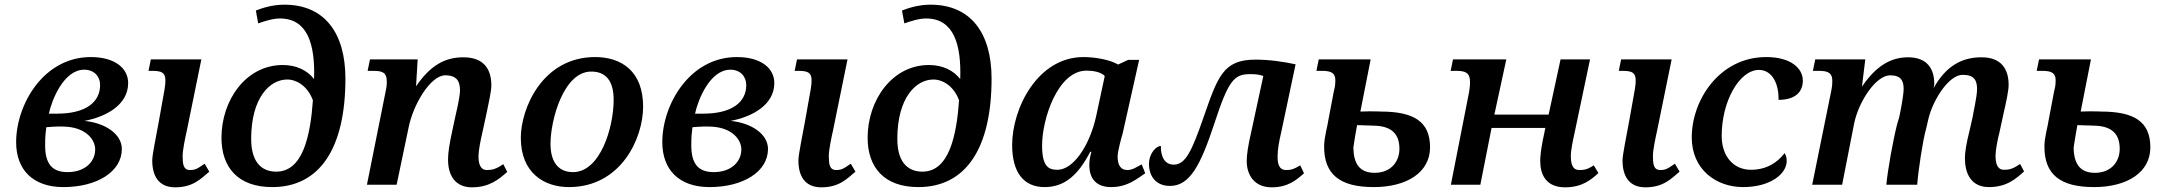

<svg xmlns="http://www.w3.org/2000/svg" viewBox="-20 -790 9243 821"><path d="M251 10C395 10 501 -56 501 -153C501 -215 433 -264 341 -273C431 -290 528 -340 528 -435C528 -497 473 -546 368 -546C166 -546 49 -343 49 -182C49 -65 120 10 251 10ZM189 -304C201 -361 252 -492 340 -492C382 -492 408 -464 408 -426C408 -354 348 -304 224 -304ZM269 -54C199 -54 173 -94 173 -169C173 -209 175 -222 178 -246C210 -249 241 -250 267 -248C350 -241 387 -192 387 -151C387 -98 343 -54 269 -54Z M729 11C806 11 839 -26 875 -56L855 -90C822 -67 814 -63 792 -63C763 -63 761 -91 761 -124C761 -149 772 -201 779 -232L841 -536H625L615 -487H632C683 -487 694 -474 684 -410L659 -270C648 -207 631 -130 631 -104C631 -37 659 11 729 11Z M1144 10C1346 10 1457 -154 1457 -454C1457 -650 1367 -770 1196 -770C1145 -770 1102 -756 1074 -745L1084 -690C1110 -699 1146 -711 1177 -711C1295 -711 1328 -601 1323 -452C1294 -489 1248 -512 1189 -512C1032 -512 927 -362 927 -201C927 -75 997 10 1144 10ZM1161 -56C1112 -56 1054 -82 1054 -196C1054 -374 1135 -450 1208 -450C1251 -450 1297 -419 1318 -361C1307 -208 1275 -56 1161 -56Z M2149 -55 2132 -88C2099 -65 2081 -63 2062 -63C2033 -63 2026 -91 2026 -123C2026 -145 2035 -191 2043 -225L2061 -308C2069 -348 2081 -399 2081 -425C2081 -492 2051 -545 1961 -545C1879 -545 1818 -507 1759 -421L1766 -536H1562L1552 -487H1577C1618 -487 1634 -478 1634 -441C1634 -424 1632 -414 1630 -404L1549 0H1676L1726 -239C1745 -342 1821 -468 1884 -468C1936 -468 1947 -439 1947 -403C1947 -375 1929 -300 1926 -287L1914 -231C1902 -176 1896 -137 1896 -113C1894 -41 1926 11 1998 11C2073 11 2114 -24 2149 -55Z M2413 10C2635 10 2730 -198 2730 -334C2730 -485 2638 -546 2525 -546C2298 -546 2207 -324 2207 -201C2207 -51 2306 10 2413 10ZM2430 -54C2368 -54 2334 -97 2334 -175C2334 -277 2390 -484 2508 -484C2571 -484 2604 -444 2604 -363C2604 -245 2547 -54 2430 -54Z M3014 10C3158 10 3264 -56 3264 -153C3264 -215 3196 -264 3104 -273C3194 -290 3291 -340 3291 -435C3291 -497 3236 -546 3131 -546C2929 -546 2812 -343 2812 -182C2812 -65 2883 10 3014 10ZM2952 -304C2964 -361 3015 -492 3103 -492C3145 -492 3171 -464 3171 -426C3171 -354 3111 -304 2987 -304ZM3032 -54C2962 -54 2936 -94 2936 -169C2936 -209 2938 -222 2941 -246C2973 -249 3004 -250 3030 -248C3113 -241 3150 -192 3150 -151C3150 -98 3106 -54 3032 -54Z M3492 11C3569 11 3602 -26 3638 -56L3618 -90C3585 -67 3577 -63 3555 -63C3526 -63 3524 -91 3524 -124C3524 -149 3535 -201 3542 -232L3604 -536H3388L3378 -487H3395C3446 -487 3457 -474 3447 -410L3422 -270C3411 -207 3394 -130 3394 -104C3394 -37 3422 11 3492 11Z M3907 10C4109 10 4220 -154 4220 -454C4220 -650 4130 -770 3959 -770C3908 -770 3865 -756 3837 -745L3847 -690C3873 -699 3909 -711 3940 -711C4058 -711 4091 -601 4086 -452C4057 -489 4011 -512 3952 -512C3795 -512 3690 -362 3690 -201C3690 -75 3760 10 3907 10ZM3924 -56C3875 -56 3817 -82 3817 -196C3817 -374 3898 -450 3971 -450C4014 -450 4060 -419 4081 -361C4070 -208 4038 -56 3924 -56Z M4447 10C4535 10 4592 -45 4642 -141H4647C4641 -120 4638 -104 4638 -84C4638 -20 4674 10 4731 10C4804 10 4844 -28 4877 -49L4862 -87C4838 -75 4824 -63 4800 -63C4773 -63 4759 -83 4759 -121C4759 -143 4776 -205 4780 -217L4851 -534H4804L4761 -514C4728 -534 4665 -546 4613 -546C4417 -546 4308 -327 4308 -170C4308 -54 4356 10 4447 10ZM4502 -64C4464 -64 4436 -77 4436 -168C4436 -281 4503 -488 4626 -488C4655 -488 4688 -482 4704 -465L4668 -297C4639 -162 4567 -64 4502 -64Z M5418 11C5488 11 5524 -21 5556 -49L5540 -83C5509 -64 5496 -63 5479 -63C5448 -63 5443 -92 5443 -121C5443 -150 5450 -189 5458 -222L5520 -515C5468 -526 5410 -535 5348 -535C5210 -535 5187 -462 5126 -287C5076 -143 5049 -86 4999 -86C4959 -86 4943 -122 4944 -166C4926 -166 4893 -137 4893 -87C4893 -48 4914 5 4983 5C5068 5 5114 -84 5173 -263C5233 -446 5257 -473 5325 -473C5353 -473 5364 -471 5382 -465L5331 -229C5317 -169 5311 -128 5311 -102C5311 -41 5344 11 5418 11Z M5854 10C5996 10 6095 -53 6095 -160C6095 -272 6023 -313 5883 -313C5884 -313 5848 -315 5797 -313L5841 -536H5619L5609 -487H5633C5672 -487 5690 -478 5690 -447C5690 -423 5687 -414 5683 -397L5660 -276C5657 -251 5642 -204 5642 -163C5642 -46 5707 10 5854 10ZM5858 -51C5793 -51 5768 -91 5767 -159C5767 -156 5770 -185 5783 -255C5809 -254 5837 -253 5846 -253C5911 -253 5964 -233 5964 -154C5964 -96 5925 -51 5858 -51Z M6672 11C6745 11 6783 -21 6815 -50L6795 -83C6766 -64 6752 -63 6733 -63C6703 -63 6697 -91 6697 -123C6697 -149 6706 -190 6713 -222L6779 -536H6653L6602 -300H6370L6421 -536H6193L6183 -487H6208C6248 -487 6266 -478 6266 -438C6266 -416 6261 -396 6262 -397L6184 0H6310L6358 -243H6588L6577 -190C6569 -150 6566 -119 6566 -102C6566 -45 6590 11 6672 11Z M7016 11C7093 11 7126 -26 7162 -56L7142 -90C7109 -67 7101 -63 7079 -63C7050 -63 7048 -91 7048 -124C7048 -149 7059 -201 7066 -232L7128 -536H6912L6902 -487H6919C6970 -487 6981 -474 6971 -410L6946 -270C6935 -207 6918 -130 6918 -104C6918 -37 6946 11 7016 11Z M7433 10C7550 10 7620 -46 7620 -102C7620 -115 7617 -127 7611 -135C7581 -96 7535 -64 7467 -64C7394 -64 7342 -120 7342 -209C7342 -359 7419 -491 7501 -491C7560 -491 7587 -428 7585 -363C7659 -363 7689 -399 7689 -445C7689 -498 7638 -546 7532 -546C7334 -546 7214 -364 7214 -202C7214 -66 7318 10 7433 10Z M8635 -57 8618 -89C8585 -66 8570 -64 8549 -64C8520 -64 8513 -92 8513 -124C8513 -146 8521 -191 8530 -225L8548 -308C8557 -348 8569 -400 8569 -427C8569 -492 8540 -545 8453 -545C8369 -545 8301 -508 8248 -413C8250 -421 8251 -427 8251 -432C8251 -493 8223 -545 8139 -545C8066 -545 8003 -509 7943 -421H7942L7956 -536H7742L7732 -487H7758C7797 -487 7815 -478 7815 -445C7815 -424 7813 -415 7811 -404L7729 0H7857L7908 -260C7927 -356 8002 -468 8062 -468C8110 -468 8120 -443 8120 -410C8120 -381 8106 -311 8101 -288L8093 -262C8074 -188 8052 -63 8046 0H8178C8183 -64 8202 -190 8216 -239L8227 -286C8249 -370 8316 -471 8373 -470C8423 -470 8434 -445 8434 -409C8434 -377 8417 -305 8415 -289L8402 -232C8388 -177 8382 -137 8382 -114C8382 -50 8407 10 8485 10C8560 10 8600 -25 8635 -57Z M8934 10C9076 10 9175 -53 9175 -160C9175 -272 9103 -313 8963 -313C8964 -313 8928 -315 8877 -313L8921 -536H8699L8689 -487H8713C8752 -487 8770 -478 8770 -447C8770 -423 8767 -414 8763 -397L8740 -276C8737 -251 8722 -204 8722 -163C8722 -46 8787 10 8934 10ZM8938 -51C8873 -51 8848 -91 8847 -159C8847 -156 8850 -185 8863 -255C8889 -254 8917 -253 8926 -253C8991 -253 9044 -233 9044 -154C9044 -96 9005 -51 8938 -51Z"/></svg>

Font: Noto Serif Semi
Style: Italic
Weight: 600
Italic angle: -12°
Designer: Monotype Design Team
Foundry: Monotype Imaging Inc.
Version: Version 1.901